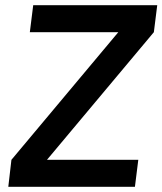

<svg xmlns="http://www.w3.org/2000/svg" viewBox="-20 -720 626 740"><path d="M161 -104H513L500 0H12L24 -104L436 -596H95L108 -700H586L573 -596Z"/></svg>

Font: Haskoy SemiBold
Style: Italic
Weight: 600
Designer: Ertekin Erdin
Foundry: Ertekin Erdin
Version: Version 2.000; ttfautohint (v1.8.4.7-5d5b)